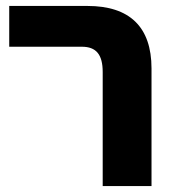

<svg xmlns="http://www.w3.org/2000/svg" viewBox="-20 -625 592 645"><path d="M325 0H489V-395C489 -535 415 -605 274 -605H11V-468H255C303 -468 325 -442 325 -383Z"/></svg>

Font: Noto Sans Hebrew SemiCondensed Extra
Style: Regular
Weight: 800
Width: 4
Designer: Monotype Design Team
Foundry: Monotype Imaging Inc.
Version: Version 1.902